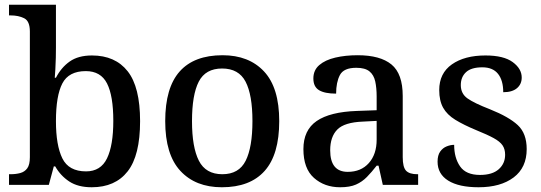

<svg xmlns="http://www.w3.org/2000/svg" viewBox="-20 -780 2283 810"><path d="M367 10Q309 10 272 -14.5Q235 -39 213 -78H207L186 0H18V-45H25Q47 -45 65.5 -50Q84 -55 95 -70Q106 -85 106 -117V-647Q106 -691 82 -703Q58 -715 25 -715H18V-760H216V-580Q216 -562 215.5 -536.5Q215 -511 213.5 -487.5Q212 -464 211 -452H216Q238 -495 274 -520.5Q310 -546 368 -546Q466 -546 518.5 -479.5Q571 -413 571 -269Q571 -124 518.5 -57Q466 10 367 10ZM343 -57Q405 -57 431.5 -112Q458 -167 458 -270Q458 -376 431.5 -428Q405 -480 342 -480Q270 -480 243 -428Q216 -376 216 -269Q216 -167 243 -112Q270 -57 343 -57Z M916 10Q805 10 741 -59Q677 -128 677 -269Q677 -410 738 -478.5Q799 -547 919 -547Q1030 -547 1094 -478.5Q1158 -410 1158 -269Q1158 -128 1096.5 -59Q1035 10 916 10ZM918 -45Q988 -45 1016.5 -102Q1045 -159 1045 -269Q1045 -380 1016 -435.5Q987 -491 917 -491Q847 -491 818.5 -435.5Q790 -380 790 -269Q790 -159 819 -102Q848 -45 918 -45Z M1415 10Q1349 10 1304.5 -29.5Q1260 -69 1260 -151Q1260 -231 1316 -269.5Q1372 -308 1486 -312L1569 -315V-373Q1569 -409 1563 -436.5Q1557 -464 1538.5 -479Q1520 -494 1483 -494Q1430 -494 1414 -463.5Q1398 -433 1398 -385Q1350 -385 1326 -399.5Q1302 -414 1302 -449Q1302 -484 1327 -505.5Q1352 -527 1394.5 -537Q1437 -547 1489 -547Q1584 -547 1631.5 -508Q1679 -469 1679 -375V-117Q1679 -75 1693 -60Q1707 -45 1741 -45H1744V0H1595L1577 -81H1569Q1548 -54 1528 -33.5Q1508 -13 1482 -1.5Q1456 10 1415 10ZM1447 -55Q1503 -55 1536 -92Q1569 -129 1569 -191V-270L1511 -267Q1433 -264 1403 -233.5Q1373 -203 1373 -146Q1373 -55 1447 -55Z M1999 10Q1916 10 1871 -18Q1826 -46 1826 -98Q1826 -125 1837 -140.5Q1848 -156 1864.5 -162.5Q1881 -169 1896 -169Q1896 -114 1921 -78Q1946 -42 2005 -42Q2057 -42 2084 -66Q2111 -90 2111 -127Q2111 -151 2100 -167Q2089 -183 2062.5 -197.5Q2036 -212 1989 -231Q1936 -253 1901 -274.5Q1866 -296 1849.5 -325.5Q1833 -355 1833 -400Q1833 -471 1886.5 -508.5Q1940 -546 2028 -546Q2105 -546 2143 -518Q2181 -490 2181 -453Q2181 -425 2161 -408Q2141 -391 2103 -391Q2103 -441 2081 -468.5Q2059 -496 2015 -496Q1968 -496 1946 -475.5Q1924 -455 1924 -421Q1924 -385 1952 -365Q1980 -345 2047 -319Q2127 -287 2164.5 -252Q2202 -217 2202 -151Q2202 -73 2147 -31.5Q2092 10 1999 10Z"/></svg>

Font: Noto Serif Sinhala Medium
Style: Regular
Weight: 500
Designer: Jelle Bosma - Monotype Design Team
Foundry: Monotype Imaging Inc.
Version: Version 2.007; ttfautohint (v1.8.4.7-5d5b)